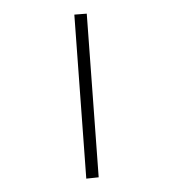

<svg xmlns="http://www.w3.org/2000/svg" viewBox="-215 -925 1030 1144"><g transform="rotate(-30 300.0 -353.0)"><path d="M121 103 547 -777 480 -809 53 73Z"/></g></svg>

Font: FiraMono Nerd Font
Style: Regular
Weight: 400
Designer: Carrois Corporate & Edenspiekermann AG
Foundry: Carrois Corporate GbR & Edenspiekermann AG
Version: Version 003.206;Nerd Fonts 3.3.0